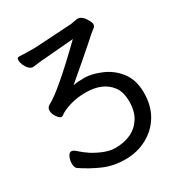

<svg xmlns="http://www.w3.org/2000/svg" viewBox="-174 -828 900 966"><g transform="rotate(-30 276.0 -345.0)"><path d="M275 22Q207 22 151 -2Q95 -26 40 -63Q29 -72 29 -94Q29 -114 37 -132Q45 -150 58 -150Q69 -150 86 -134Q103 -118 134 -97Q207 -53 258 -53Q310 -53 349 -71Q388 -89 412 -126.5Q436 -164 436 -221Q436 -278 411 -310Q365 -370 266 -370Q220 -370 177 -357.5Q134 -345 111 -327Q108 -324 101 -324Q92 -324 78.5 -343Q65 -362 65 -380Q65 -400 81 -408Q150 -443 347 -635L181 -621Q161 -620 142.5 -617.5Q124 -615 104 -613Q80 -613 62 -652Q56 -668 56 -679Q56 -694 68 -694Q101 -692 161 -692L377 -705L417 -712Q445 -712 466 -671Q474 -658 474 -648Q474 -636 462 -628L442 -612Q409 -582 329.5 -513.5Q250 -445 234 -432Q258 -437 300 -437Q341 -437 395.5 -414Q450 -391 486 -343.5Q522 -296 522 -223Q522 -149 490 -94.5Q458 -40 401 -9Q344 22 275 22Z"/></g></svg>

Font: ToneOZ-Pinyin-WenKai-Medium
Style: Medium
Weight: 700
Designer: Fontworks Inc.
Foundry: ToneOZ
Version: Version 0.240331